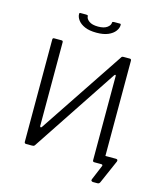

<svg xmlns="http://www.w3.org/2000/svg" viewBox="-152 -1062 1094 1303"><g transform="rotate(15 395.5 -411.0)"><path d="M628 132Q620 132 616 127Q612 122 616 114L659 11Q661 6 658.5 3Q656 0 650 0H616L658 -70Q658 -61 666 -61H737Q745 -61 748 -56.5Q751 -52 748 -44L678 116Q675 124 670.5 128Q666 132 659 132ZM173 -742Q183 -742 183 -731V-143Q183 -138 187.5 -135.5Q192 -133 197 -141L592 -733Q595 -739 598.5 -740.5Q602 -742 610 -742H652Q663 -742 663 -730V-12Q663 0 651 0H602Q590 0 590 -11V-604Q590 -609 586.5 -610Q583 -611 578 -604L182 -7Q178 -2 173 -1Q168 0 162 0H122Q117 0 113.5 -3Q110 -6 110 -11V-731Q110 -742 120 -742ZM387 -853Q337 -853 305 -867Q273 -881 257 -902.5Q241 -924 241 -945Q241 -950 242.5 -952Q244 -954 247 -954H289Q295 -954 298.5 -952.5Q302 -951 302 -946Q302 -928 323.5 -912Q345 -896 387 -896ZM387 -853V-896Q429 -896 450.5 -912Q472 -928 472 -946Q472 -951 475.5 -952.5Q479 -954 485 -954H527Q530 -954 531.5 -952Q533 -950 533 -945Q533 -924 517 -902.5Q501 -881 469 -867Q437 -853 387 -853Z"/></g></svg>

Font: Libre Franklin Light
Style: Regular
Weight: 300
Designer: Pablo Impallari, Rodrigo Fuenzalida, Nhung Nguyen
Foundry: Impallari Type
Version: Version 3.000